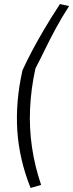

<svg xmlns="http://www.w3.org/2000/svg" viewBox="-20 -737 361 948"><path d="M131 191Q75 51 65.5 -91.5Q56 -234 91 -390Q114 -440 139 -487Q164 -534 196.5 -589.5Q229 -645 276 -717L321 -707Q283 -648 253.5 -593Q224 -538 200.5 -489.5Q177 -441 155 -399Q133 -299 128.5 -201.5Q124 -104 138 -9.5Q152 85 183 176Z"/></svg>

Font: Nunito Sans 7pt Condensed Light
Style: Italic
Weight: 300
Width: 3
Italic angle: -9°
Designer: Vernon Adams
Foundry: Vernon Adams
Version: Version 3.101;gftools[0.9.27]